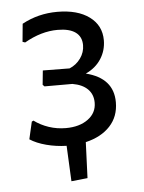

<svg xmlns="http://www.w3.org/2000/svg" viewBox="-47 -501 505 672"><g transform="rotate(-5 205.5 -165.5)"><path d="M239 0 234 126 177 132 171 7Q134 6 100 -3Q66 -12 43 -27L57 -88L63 -91Q86 -74 114.5 -64.5Q143 -55 174 -55Q222 -55 252 -77Q282 -99 282 -135Q282 -164 263.5 -182.5Q245 -201 210 -207H112L106 -213L111 -263L205 -262Q229 -272 244 -293Q259 -314 259 -339Q259 -369 237.5 -384.5Q216 -400 175 -400Q117 -400 58 -366L49 -369L55 -432Q112 -463 179 -463Q250 -463 291.5 -432.5Q333 -402 333 -350Q333 -314 314 -284.5Q295 -255 260 -239Q356 -215 356 -130Q356 -80 325 -46.5Q294 -13 239 0Z"/></g></svg>

Font: Alegreya Sans
Style: Regular
Weight: 400
Designer: Juan Pablo del Peral
Foundry: Huerta Tipografica
Version: Version 2.008; ttfautohint (v1.6)